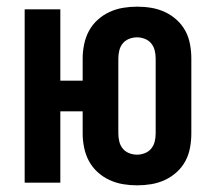

<svg xmlns="http://www.w3.org/2000/svg" viewBox="-20 -548 640 576"><path d="M391 8Q370 8 349 4.5Q328 1 308.5 -8Q289 -17 273 -31.5Q257 -46 247 -64.5Q237 -83 232.5 -104.5Q228 -126 228 -147V-214H161V0H54V-520H161V-306H228V-373Q228 -394 232.5 -415.5Q237 -437 247 -455.5Q257 -474 273 -488.5Q289 -503 308.5 -512Q328 -521 349 -524.5Q370 -528 391 -528Q413 -528 434 -524.5Q455 -521 474.5 -512Q494 -503 510 -488.5Q526 -474 536 -455.5Q546 -437 550 -415.5Q554 -394 554 -373V-147Q554 -126 550 -104.5Q546 -83 536 -64.5Q526 -46 510 -31.5Q494 -17 474.5 -8Q455 1 434 4.5Q413 8 391 8ZM391 -84Q403 -84 414.5 -88.5Q426 -93 433.5 -102Q441 -111 444 -123Q447 -135 447 -147V-373Q447 -385 444 -397Q441 -409 433.5 -418Q426 -427 414.5 -431.5Q403 -436 391 -436Q379 -436 367.5 -431.5Q356 -427 348.5 -418Q341 -409 338 -397Q335 -385 335 -373V-147Q335 -135 338 -123Q341 -111 348.5 -102Q356 -93 367.5 -88.5Q379 -84 391 -84Z"/></svg>

Font: Iosevka SS04 Semibold Extended
Style: Regular
Weight: 600
Width: 7
Monospace: yes
Designer: Belleve Invis
Foundry: Belleve Invis
Version: Version 19.0.0; ttfautohint (v1.8.4)